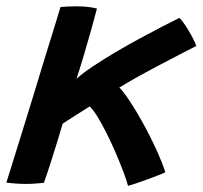

<svg xmlns="http://www.w3.org/2000/svg" viewBox="-30 -564 640 606"><path d="M374 22.5Q369.5 5 359.2 -22.2Q349 -49.5 335.5 -80.8Q322 -112 307.2 -141.8Q292.5 -171.5 278.5 -194.5Q264.5 -217.5 253 -228Q246 -223.5 233.2 -215.5Q220.5 -207.5 206.8 -198.8Q193 -190 182 -183Q171 -176 167.5 -173Q161.5 -151.5 153 -124Q144.5 -96.5 135.8 -69Q127 -41.5 119.8 -19.5Q112.5 2.5 108.5 13Q94.5 14.5 80.2 15.5Q66 16.5 51.5 16.5Q34 16.5 18 15.2Q2 14 -10 12.5Q-5.5 -1.5 7 -41.8Q19.5 -82 37 -138.2Q54.5 -194.5 73.5 -256.5Q92.5 -318.5 110.2 -376.8Q128 -435 141.8 -479Q155.5 -523 161 -542Q173 -543 186.2 -543.5Q199.5 -544 213 -544Q230.5 -544 247 -542.2Q263.5 -540.5 276 -537Q269 -509.5 258.5 -472.2Q248 -435 236 -394.2Q224 -353.5 211.5 -315.5Q233 -334.5 265 -355.8Q297 -377 334.2 -399Q371.5 -421 409.2 -441.5Q447 -462 480 -479Q513 -496 536 -507.5Q545 -499.5 556 -482.5Q567 -465.5 576.5 -447.8Q586 -430 589.5 -419Q568.5 -408.5 535.5 -391.2Q502.5 -374 466 -354.8Q429.5 -335.5 397.5 -317.5Q365.5 -299.5 346.5 -287.5Q356 -279 370 -259Q384 -239 400.5 -211.5Q417 -184 434 -151.8Q451 -119.5 466.2 -85.8Q481.5 -52 492 -20.5Q486 -17 470.2 -11Q454.5 -5 435.5 2Q416.5 9 399.5 14.8Q382.5 20.5 374 22.5Z"/></svg>

Font: Grandstander Thin Medium
Style: Italic
Weight: 500
Italic angle: -15°
Version: Version 1.200